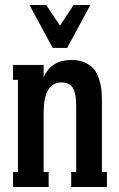

<svg xmlns="http://www.w3.org/2000/svg" viewBox="-20 -749 477 769"><path d="M341.8 -729 249 -557.1H190.9L98.1 -729H165L220.2 -646L274.9 -729ZM388.2 -344.2V-60.1H408.2V0H265.1V-60.1H285.2V-312Q285.2 -326.2 284.9 -333.7Q284.7 -341.3 283.7 -354.7Q282.7 -368.2 280.5 -375.5Q278.3 -382.8 274.2 -392.3Q270 -401.9 263.9 -406.7Q257.8 -411.6 248.5 -415.3Q239.3 -418.9 227.1 -418.9Q154.8 -418.9 154.8 -298.8V-60.1H174.8V0H32.2V-60.1H51.8V-429.2H32.2V-488.8H154.8V-439Q184.6 -508.8 266.1 -508.8Q297.9 -508.8 321 -498Q344.2 -487.3 356.7 -471.7Q369.1 -456.1 376.7 -432.4Q384.3 -408.7 386.2 -388.9Q388.2 -369.1 388.2 -344.2Z"/></svg>

Font: Margherita Bold
Style: Regular
Weight: 700
Designer: James Puckett
Foundry: Dunwich Type Founders
Version: Version 1.008;hotconv 1.0.109;makeotfexe 2.5.65596